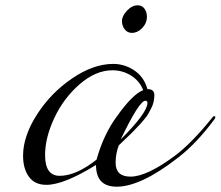

<svg xmlns="http://www.w3.org/2000/svg" viewBox="-20 -692 832 724"><path d="M499 -672Q516 -672 525 -659Q534 -646 534 -629Q534 -605 516.5 -586.5Q499 -568 477 -568Q461 -568 450.5 -581Q440 -594 440 -613Q440 -632 459 -652Q478 -672 499 -672ZM652 -98Q511 12 420 12Q342 12 342 -70Q221 5 155 5Q111 5 89 -25.5Q67 -56 67 -105Q67 -178 119 -259.5Q171 -341 251.5 -396Q332 -451 407 -451Q450 -451 486.5 -426.5Q523 -402 536 -356Q562 -356 562 -334Q562 -321 559.5 -309Q557 -297 550.5 -284.5Q544 -272 539.5 -263.5Q535 -255 524 -242Q513 -229 508.5 -224Q504 -219 490.5 -205Q477 -191 474 -188Q468 -182 452 -167Q436 -152 428 -144Q416 -113 416 -78Q416 -26 472 -26Q535 -26 644 -108Q706 -156 780 -248Q784 -254 788 -254Q792 -254 792 -250Q792 -248 790 -244Q722 -152 652 -98ZM404 -427Q341 -427 280.5 -374.5Q220 -322 185 -247.5Q150 -173 150 -107Q150 -29 205 -29Q267 -29 344 -90Q371 -186 420 -252Q480 -337 520 -352Q507 -386 475 -406.5Q443 -427 404 -427ZM435 -166Q536 -267 536 -304Q536 -312 528 -312Q505 -312 435 -166Z"/></svg>

Font: Miama Nueva
Style: Medium
Weight: 400
Italic angle: -28°
Version: Version 1.0